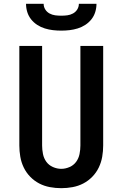

<svg xmlns="http://www.w3.org/2000/svg" viewBox="-20 -975 640 1003"><path d="M300 8Q270 8 240.5 2.5Q211 -3 185 -16.5Q159 -30 138 -51.5Q117 -73 104 -100Q91 -127 86 -156.5Q81 -186 81 -215V-735H200V-215Q200 -193 204.5 -170.5Q209 -148 222 -130Q235 -112 256.5 -102.5Q278 -93 300 -93Q322 -93 343.5 -102.5Q365 -112 378 -130Q391 -148 395.5 -170.5Q400 -193 400 -215V-735H519V-215Q519 -186 514 -156.5Q509 -127 496 -100Q483 -73 462 -51.5Q441 -30 415 -16.5Q389 -3 359.5 2.5Q330 8 300 8ZM300 -815Q278 -815 256.5 -817.5Q235 -820 214 -826.5Q193 -833 174.5 -845Q156 -857 142.5 -874Q129 -891 122.5 -912Q116 -933 116 -955H208Q208 -939 216.5 -925.5Q225 -912 239 -904.5Q253 -897 268.5 -895Q284 -893 300 -893Q316 -893 331.5 -895Q347 -897 361 -904.5Q375 -912 383.5 -925.5Q392 -939 392 -955H484Q484 -933 477.5 -912Q471 -891 457.5 -874Q444 -857 425.5 -845Q407 -833 386 -826.5Q365 -820 343.5 -817.5Q322 -815 300 -815Z"/></svg>

Font: Iosevka Aile
Style: Bold
Weight: 700
Designer: Belleve Invis
Foundry: Belleve Invis
Version: Version 28.0.1; ttfautohint (v1.8.4)